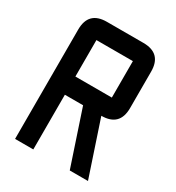

<svg xmlns="http://www.w3.org/2000/svg" viewBox="-166 -788 819 891"><g transform="rotate(30 244.0 -342.0)"><path d="M244.1 -293H146.5V0H48.8V-585.9Q48.8 -683.6 146.5 -683.6H341.8Q439.5 -683.6 439.5 -585.9V-390.6Q439.5 -293 341.8 -293L439.5 0H341.8ZM341.8 -390.6V-585.9H146.5V-390.6Z"/></g></svg>

Font: BabelStone Runic Elder Futhark
Style: Regular
Weight: 400
Designer: Andrew West
Foundry: BabelStone
Version: Version 3.005 March 14, 2022